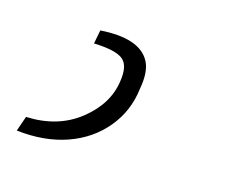

<svg xmlns="http://www.w3.org/2000/svg" viewBox="-67 -6 333 284"><g transform="rotate(15 99.5 135.5)"><path d="M57 47Q87 45 106 51.5Q125 58 133 73Q141 88 136 115Q132 150 110 176.5Q88 203 53.5 215Q19 227 -24 222L-16 199Q33 201 66.5 174.5Q100 148 105 112Q109 87 97.5 78Q86 69 53 68Z"/></g></svg>

Font: Exo 2 ExtraLight
Style: Italic
Weight: 250
Italic angle: -8°
Designer: Natanael Gama
Foundry: Natanael Gama
Version: Version 2.010